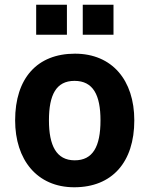

<svg xmlns="http://www.w3.org/2000/svg" viewBox="-20 -782 632 812"><path d="M133 -635H263V-762H133ZM330 -635H460V-762H330ZM294 10C454 10 548 -96 548 -273C548 -443 454 -555 297 -555C137 -555 44 -451 44 -273C44 -107 136 10 294 10ZM296 -104C218 -104 187 -167 187 -273C187 -380 217 -440 295 -440C374 -440 405 -380 405 -273C405 -161 372 -104 296 -104Z"/></svg>

Font: Kathrein 75 Bold
Style: Regular
Weight: 700
Designer: Lazydogs Typefoundry, based on Open Sans by Ascender Corporation
Foundry: Lazydogs Typefoundry
Version: Version 1.003;PS 001.003;hotconv 1.0.88;makeotf.lib2.5.64775